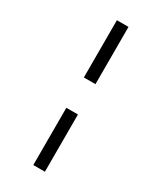

<svg xmlns="http://www.w3.org/2000/svg" viewBox="-448 -1685 1887 2238"><g transform="rotate(30 495.0 -566.5)"><path d="M417 -362.3H573.2V408.2H417ZM417 -1541H573.2V-770.5H417Z"/></g></svg>

Font: EG Dragon Caps 
Style: Regular
Weight: 400
Designer: Bill Roach / W.K. Roach
Version: Version 1.00 April 18, 2012, initial release